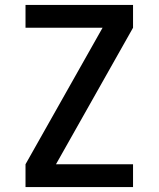

<svg xmlns="http://www.w3.org/2000/svg" viewBox="-20 -755 640 775"><path d="M83 0V-92L394 -643H83V-735H517V-643L206 -92H517V0Z"/></svg>

Font: Iosevka Semibold Extended
Style: Regular
Weight: 600
Width: 7
Monospace: yes
Designer: Belleve Invis
Foundry: Belleve Invis
Version: Version 32.5.0; ttfautohint (v1.8.4)